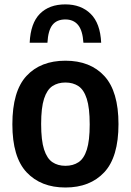

<svg xmlns="http://www.w3.org/2000/svg" viewBox="-20 -824 582 854"><path d="M271 10Q162 10 98.5 -57.5Q35 -125 35 -271Q35 -418.5 97.8 -486.2Q160.5 -554 271 -554Q381.5 -554 444.2 -485.8Q507 -417.5 507 -272Q507 -125.5 443.8 -57.8Q380.5 10 271 10ZM271 -86.5Q305 -86.5 329.2 -102.5Q353.5 -118.5 366.2 -158.5Q379 -198.5 379 -270.5Q379 -344 366 -384.5Q353 -425 328.8 -441Q304.5 -457 271 -457Q237.5 -457 213.2 -441Q189 -425 176 -385Q163 -345 163 -272.5Q163 -199.5 176 -159.2Q189 -119 213 -102.8Q237 -86.5 271 -86.5ZM112 -634Q116 -721 157.5 -762.8Q199 -804.5 270.5 -804.5Q340.5 -804.5 383.2 -762.5Q426 -720.5 430 -634H351Q347.5 -688.5 327.2 -713Q307 -737.5 270.5 -737.5Q232.5 -737.5 213.2 -713Q194 -688.5 191 -634Z"/></svg>

Font: Encode Sans SemiCondensed SemiCondensed SemiBold
Style: Regular
Weight: 600
Width: 4
Designer: Multiple Designers
Foundry: Impallari Type
Version: Version 3.000; ttfautohint (v1.8.3) -l 8 -r 50 -G 200 -x 14 